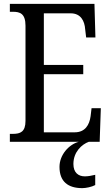

<svg xmlns="http://www.w3.org/2000/svg" viewBox="-20 -734 576 994"><path d="M31 0H388C336 14 288 68 288 130C288 206 332 240 406 240C424 240 455 234 473 224V171C453 176 435 179 419 179C386 179 360 160 360 115C360 52 404 13 440 0H496L502 -174H454L449 -132C443 -88 421 -49 367 -49H207V-350H411V-398H207V-665H346C398 -665 418 -626 421 -582L426 -540H474L469 -714H31V-673H47C83 -673 112 -664 112 -601V-108C112 -51 85 -41 47 -41H31Z"/></svg>

Font: Noto Serif Sinhala Condensed
Style: Regular
Weight: 400
Width: 3
Designer: Jelle Bosma - Monotype Design Team
Foundry: Monotype Imaging Inc.
Version: Version 2.007